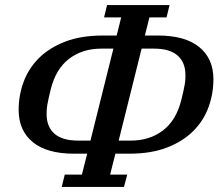

<svg xmlns="http://www.w3.org/2000/svg" viewBox="-20 -730 874 762"><path d="M237 -37H305L326 -120H274Q166 -120 110 -166Q54 -212 54 -294Q54 -351 73.5 -404.5Q93 -458 134 -499Q175 -540 238 -564.5Q301 -589 389 -589H443L461 -661H393L405 -710H653L641 -661H573L555 -589H607Q715 -589 771 -543Q827 -497 827 -416Q827 -358 807.5 -304.5Q788 -251 747 -210Q706 -169 643 -144.5Q580 -120 492 -120H438L417 -37H485L472 12H225ZM430 -537H382Q307 -537 254 -496.5Q201 -456 181 -374Q176 -354 173 -340Q170 -326 168 -315Q166 -304 165.5 -295Q165 -286 165 -277Q165 -227 196 -199.5Q227 -172 290 -172H339ZM499 -172Q574 -172 627 -212.5Q680 -253 700 -335Q705 -355 708 -369Q711 -383 713 -394Q715 -405 715.5 -414Q716 -423 716 -432Q716 -482 685 -509.5Q654 -537 591 -537H542L451 -172Z"/></svg>

Font: IBM Plex Serif Medm
Style: Italic
Weight: 500
Italic angle: -14°
Designer: Mike Abbink, Paul van der Laan, Pieter van Rosmalen
Foundry: Bold Monday
Version: Version 3.001